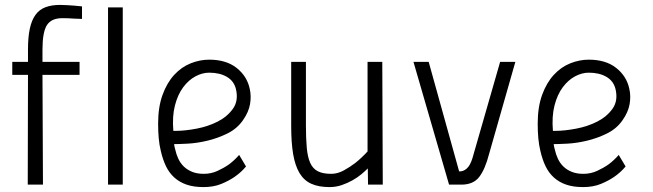

<svg xmlns="http://www.w3.org/2000/svg" viewBox="-20 -752 2661 782"><path d="M94 -447H30V-500H94V-551Q94 -601 101.5 -635.5Q109 -670 124.5 -691.5Q140 -713 165 -722.5Q190 -732 225 -732Q238 -732 253.5 -731Q269 -730 283 -729Q299 -727 314 -726V-675Q299 -675 285 -676Q273 -677 259 -677.5Q245 -678 234 -678Q189 -678 171 -649.5Q153 -621 153 -550V-500H304V-447H153L155 0H93Z M420 -722H480V0H420Z M810 -44Q840 -44 866 -56Q892 -68 912 -82Q935 -99 954 -121L982 -74Q962 -50 936 -32Q913 -16 881.5 -3Q850 10 809 10Q769 10 740 0Q711 -10 690 -29Q669 -48 656 -75Q643 -102 635 -137Q629 -161 626.5 -189Q624 -217 624 -248Q624 -316 642 -365.5Q660 -415 689.5 -447Q719 -479 756.5 -494Q794 -509 832 -509Q901 -509 943.5 -475.5Q986 -442 997 -391Q1004 -361 998.5 -328.5Q993 -296 970 -263Q946 -228 906.5 -208.5Q867 -189 825 -179Q783 -169 745.5 -167Q708 -165 689 -165Q690 -159 691 -153.5Q692 -148 694 -142Q698 -123 706.5 -105Q715 -87 729 -73.5Q743 -60 763 -52Q783 -44 810 -44ZM696 -219Q733 -219 780.5 -228Q828 -237 867 -257Q906 -277 929 -309.5Q952 -342 941 -389Q933 -422 904 -439Q875 -456 832 -456Q804 -456 776 -441Q748 -426 726 -396.5Q704 -367 692.5 -322.5Q681 -278 686 -219Z M1537 -500 1539 0H1479L1478 -66Q1467 -55 1451.5 -42Q1436 -29 1415.5 -17.5Q1395 -6 1371.5 2Q1348 10 1322 10Q1278 10 1248 -3.5Q1218 -17 1200 -47Q1182 -77 1174 -124Q1166 -171 1166 -239V-500H1226V-241Q1226 -187 1229.5 -149.5Q1233 -112 1243.5 -88.5Q1254 -65 1274.5 -54.5Q1295 -44 1329 -44Q1355 -44 1380.5 -58Q1406 -72 1428 -89Q1453 -109 1477 -135V-500Z M1726 -500 1850 -54Q1867 -53 1881 -65.5Q1895 -78 1904 -107L2017 -500H2079L1972 -125Q1956 -63 1932 -31.5Q1908 0 1859 0H1809L1664 -500Z M2356 -44Q2386 -44 2412 -56Q2438 -68 2458 -82Q2481 -99 2500 -121L2528 -74Q2508 -50 2482 -32Q2459 -16 2427.5 -3Q2396 10 2355 10Q2315 10 2286 0Q2257 -10 2236 -29Q2215 -48 2202 -75Q2189 -102 2181 -137Q2175 -161 2172.5 -189Q2170 -217 2170 -248Q2170 -316 2188 -365.5Q2206 -415 2235.5 -447Q2265 -479 2302.5 -494Q2340 -509 2378 -509Q2447 -509 2489.5 -475.5Q2532 -442 2543 -391Q2550 -361 2544.5 -328.5Q2539 -296 2516 -263Q2492 -228 2452.5 -208.5Q2413 -189 2371 -179Q2329 -169 2291.5 -167Q2254 -165 2235 -165Q2236 -159 2237 -153.5Q2238 -148 2240 -142Q2244 -123 2252.5 -105Q2261 -87 2275 -73.5Q2289 -60 2309 -52Q2329 -44 2356 -44ZM2242 -219Q2279 -219 2326.5 -228Q2374 -237 2413 -257Q2452 -277 2475 -309.5Q2498 -342 2487 -389Q2479 -422 2450 -439Q2421 -456 2378 -456Q2350 -456 2322 -441Q2294 -426 2272 -396.5Q2250 -367 2238.5 -322.5Q2227 -278 2232 -219Z"/></svg>

Font: Panefresco 250wt
Style: Regular
Weight: 300
Version: Version 1.000